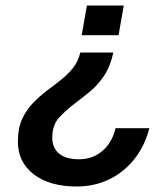

<svg xmlns="http://www.w3.org/2000/svg" viewBox="-20 -520 592 698"><path d="M296 -500H430L411 -392H277ZM392 -329Q381 -278 358 -244Q335 -210 307 -187Q279 -164 252 -144Q219 -119 194.5 -92Q170 -65 170 -20Q170 18 195 38.5Q220 59 267 59Q317 59 352.5 28.5Q388 -2 400 -54H523Q507 9 469.5 57Q432 105 378 131.5Q324 158 259 158Q160 158 102.5 113.5Q45 69 45 -5Q45 -54 60.5 -87.5Q76 -121 100 -145.5Q124 -170 151 -191Q177 -210 201.5 -229.5Q226 -249 245 -272.5Q264 -296 272 -329Z"/></svg>

Font: Overused Grotesk SemiBold
Style: Italic
Weight: 600
Italic angle: -10°
Version: Version 0.003